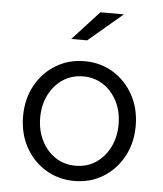

<svg xmlns="http://www.w3.org/2000/svg" viewBox="-52 -752 683 805"><g transform="rotate(5 290.0 -349.0)"><path d="M290 8Q223 8 169 -25Q115 -58 84 -115Q53 -172 53 -244Q53 -316 84 -373Q115 -430 169 -463Q223 -496 290 -496Q358 -496 411.5 -463Q465 -430 496 -373Q527 -316 527 -244Q527 -172 496 -115Q465 -58 411.5 -25Q358 8 290 8ZM290 -56Q338 -56 375 -80.5Q412 -105 433.5 -148Q455 -191 455 -244Q455 -298 433.5 -340.5Q412 -383 375 -407.5Q338 -432 290 -432Q242 -432 205 -407.5Q168 -383 146.5 -340.5Q125 -298 125 -244Q125 -191 146.5 -148Q168 -105 205 -80.5Q242 -56 290 -56ZM226 -584 338 -706H437L293 -584Z"/></g></svg>

Font: Red Hat Text
Style: Regular
Weight: 400
Designer: Pentagram, MCKL
Foundry: MCKL
Version: Version 1.030